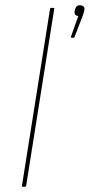

<svg xmlns="http://www.w3.org/2000/svg" viewBox="-20 -713 343 733"><path d="M68 0Q66 0 64.5 -0.5Q63 -1 64 -5L171 -679Q172 -683 176 -683H183Q185 -683 186.5 -682.5Q188 -682 187 -679L80 -5Q79 0 75 0ZM254 -569Q252 -569 251 -570Q250 -571 251 -573L279 -652Q275 -652 271 -654Q267 -656 265.5 -660Q264 -664 265 -670L266 -676Q268 -684 272.5 -688.5Q277 -693 285 -693Q293 -693 298.5 -688.5Q304 -684 302 -675L301 -670Q300 -666 298.5 -660.5Q297 -655 294 -648L265 -573Q264 -571 263.5 -570Q263 -569 261 -569Z"/></svg>

Font: Sofia Sans Hairline
Style: Italic
Weight: 1
Italic angle: -9°
Designer: Botio Nikoltchev, Ani Petrova
Foundry: lettersoup
Version: Version 4.102